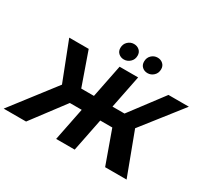

<svg xmlns="http://www.w3.org/2000/svg" viewBox="-215 -1163 1530 1426"><g transform="rotate(30 550.0 -450.0)"><path d="M828 0 707 -337 856 -416 1012 0ZM576 -282 603 -417H821L794 -282ZM853 -332 703 -350 967 -700H1142ZM150 0H-42L279 -416L404 -337ZM567 0H408L548 -700H707ZM512 -282H293L320 -417H539ZM259 -332 116 -700H283L406 -350ZM751 -762Q723 -762 704.5 -779Q686 -796 686 -824Q686 -858 708 -879Q730 -900 760 -900Q787 -900 806 -883Q825 -866 825 -838Q825 -804 802.5 -783Q780 -762 751 -762ZM548 -762Q521 -762 502 -779Q483 -796 483 -824Q483 -858 505.5 -879Q528 -900 557 -900Q585 -900 604 -883Q623 -866 623 -838Q623 -804 600 -783Q577 -762 548 -762Z"/></g></svg>

Font: MOST Montserrat
Style: Bold Italic
Weight: 700
Italic angle: -11.3°
Designer: Julieta Ulanovsky
Foundry: Julieta Ulanovsky
Version: Version 8.000;March 11, 2024;FontCreator 15.0.0.2926 64-bit